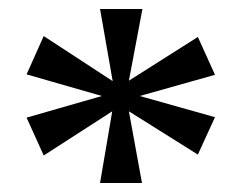

<svg xmlns="http://www.w3.org/2000/svg" viewBox="-20 -780 540 426"><path d="M202 -374H295L266 -533L419 -437L457 -520L290 -567L457 -614L419 -698L266 -601L296 -760H202L230 -600L77 -700L39 -615L206 -567L39 -519L77 -435L229 -533Z"/></svg>

Font: Noto Serif Georgian Medium
Style: Regular
Weight: 500
Designer: Monotype Design Team, Akaki Razmadze
Foundry: Google LLC
Version: Version 2.003